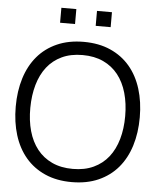

<svg xmlns="http://www.w3.org/2000/svg" viewBox="-60 -957 845 1023"><g transform="rotate(5 362.0 -446.0)"><path d="M417 -905.5H497V-825.5H417ZM226.5 -905.5H306.5V-825.5H226.5ZM361.5 15Q281 15 219 -12.5Q157 -40 115 -89.5Q73 -139 51.5 -208Q30 -277 30 -360Q30 -443 51.5 -512Q73 -581 115 -630.5Q157 -680 219 -707.5Q281 -735 361.5 -735Q442.5 -735 504.5 -707.5Q566.5 -680 608.5 -630.5Q650.5 -581 672 -512Q693.5 -443 693.5 -360Q693.5 -277 672 -208Q650.5 -139 608.5 -89.5Q566.5 -40 504.5 -12.5Q442.5 15 361.5 15ZM361.5 -55.5Q425 -55.5 472.5 -77.8Q520 -100 551.8 -140.2Q583.5 -180.5 599.5 -236.5Q615.5 -292.5 615.5 -360Q615.5 -427.5 599.5 -483.5Q583.5 -539.5 551.8 -579.8Q520 -620 472.5 -642.2Q425 -664.5 361.5 -664.5Q298 -664.5 250.8 -642.2Q203.5 -620 172 -579.8Q140.5 -539.5 124.5 -483.5Q108.5 -427.5 108 -360Q107.5 -292.5 123.2 -236.5Q139 -180.5 170.8 -140.2Q202.5 -100 250.2 -77.8Q298 -55.5 361.5 -55.5Z"/></g></svg>

Font: Vela Sans
Style: Regular
Weight: 400
Designer: Principal design: Mikhail Sharanda - project Manrope.
Design modification: Ravid Balaliev
Foundry: Mikhail Sharanda
Version: Version 1.001